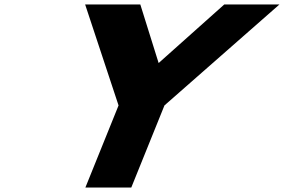

<svg xmlns="http://www.w3.org/2000/svg" viewBox="-20 -845 1279 865"><path d="M363.5 -825 514.1 -370 364.6 0H571.4L720.9 -370L1239.1 -825H990.5L694.7 -561L612.1 -825Z"/></svg>

Font: Hussar
Style: BdWideOblFour
Weight: 700
Foundry: Cannot Into Space Fonts
Version: Version 2.00